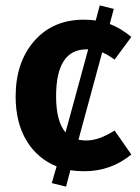

<svg xmlns="http://www.w3.org/2000/svg" viewBox="-20 -619 518 712"><path d="M300 -98Q347 -98 405 -135L467 -46Q391 16 293 16Q264 16 241 12L225 73L172 60L190 -2Q118 -31 78 -98Q38 -165 38 -261Q38 -388 107 -467Q176 -546 291 -546Q314 -546 335 -543L350 -599L402 -586L387 -530Q429 -514 467 -482L405 -398Q380 -416 359 -425L271 -101Q285 -98 300 -98ZM301 -436Q188 -436 188 -262Q188 -169 223 -128L307 -436Z"/></svg>

Font: FiraGO SemiBold
Style: Regular
Weight: 600
Designer: bBox Type
Foundry: bBox Type GmbH
Version: Version 1.001;PS 001.001;hotconv 1.0.88;makeotf.lib2.5.64775